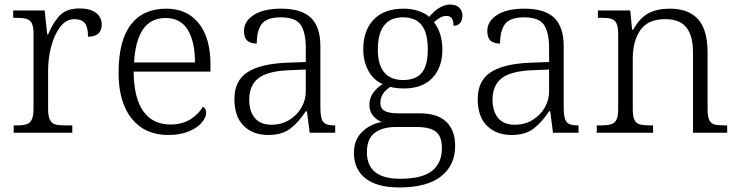

<svg xmlns="http://www.w3.org/2000/svg" viewBox="-20 -582 3236 842"><path d="M40 -32H52Q81 -32 96.5 -37Q112 -42 119.5 -58Q127 -74 127 -107V-433Q127 -465 119.5 -480Q112 -495 95.5 -499.5Q79 -504 47 -504H38V-536H176L187 -431H191Q214 -486 243.5 -515.5Q273 -545 329 -545Q375 -545 400.5 -526Q426 -507 426 -474Q426 -449 411.5 -435Q397 -421 366 -421Q366 -463 352 -480.5Q338 -498 306 -498Q270 -498 244 -464Q218 -430 204.5 -378Q191 -326 191 -274V-104Q191 -72 199 -56.5Q207 -41 222 -36.5Q237 -32 266 -32H297V0H40Z M500 -263Q500 -403 553.5 -473.5Q607 -544 709 -544Q800 -544 851.5 -480Q903 -416 903 -299V-268H566Q567 -152 608.5 -94Q650 -36 727 -36Q778 -36 814 -58Q850 -80 870 -114Q884 -107 884 -87Q884 -67 864.5 -44Q845 -21 807.5 -5.5Q770 10 718 10Q616 10 558 -61.5Q500 -133 500 -263ZM835 -308Q835 -399 803.5 -451Q772 -503 707 -503Q641 -503 607 -453Q573 -403 568 -308Z M1008 -148Q1008 -227 1064 -264.5Q1120 -302 1238 -307L1321 -310V-372Q1321 -439 1299 -472.5Q1277 -506 1211 -506Q1150 -506 1128 -477Q1106 -448 1106 -391Q1078 -391 1064 -404Q1050 -417 1050 -446Q1050 -489 1093 -516.5Q1136 -544 1213 -544Q1302 -544 1343.5 -504Q1385 -464 1385 -379V-112Q1385 -64 1397 -48Q1409 -32 1446 -32H1450V0H1338L1326 -94H1321Q1289 -45 1252.5 -17.5Q1216 10 1156 10Q1090 10 1049 -30Q1008 -70 1008 -148ZM1321 -181V-277L1247 -274Q1152 -270 1112.5 -238.5Q1073 -207 1073 -145Q1073 -94 1097.5 -64.5Q1122 -35 1171 -35Q1214 -35 1248 -55.5Q1282 -76 1301.5 -109.5Q1321 -143 1321 -181Z M1532 88Q1532 32 1567.5 -3Q1603 -38 1654 -47Q1631 -56 1615.5 -75Q1600 -94 1600 -123Q1600 -151 1616 -174Q1632 -197 1658 -213Q1616 -232 1594.5 -273.5Q1573 -315 1573 -366Q1573 -448 1618.5 -496Q1664 -544 1750 -544Q1785 -544 1815 -534Q1845 -524 1862 -508Q1908 -562 1954 -562Q1980 -562 1994 -548.5Q2008 -535 2008 -514Q2008 -494 1998 -481.5Q1988 -469 1969 -469Q1969 -512 1939 -512Q1923 -512 1911.5 -505.5Q1900 -499 1883 -485Q1920 -437 1920 -364Q1920 -287 1876.5 -240.5Q1833 -194 1750 -194Q1736 -194 1718.5 -196Q1701 -198 1692 -201Q1648 -174 1648 -130Q1648 -106 1667 -95.5Q1686 -85 1727 -85H1820Q1899 -85 1937.5 -47.5Q1976 -10 1976 58Q1976 143 1914 191.5Q1852 240 1731 240Q1633 240 1582.5 200Q1532 160 1532 88ZM1856 -365Q1856 -438 1829 -472Q1802 -506 1747 -506Q1637 -506 1637 -364Q1637 -297 1665.5 -264Q1694 -231 1747 -231Q1803 -231 1829.5 -262.5Q1856 -294 1856 -365ZM1918 68Q1918 16 1891.5 -4.5Q1865 -25 1809 -25H1714Q1658 -25 1623.5 0.5Q1589 26 1589 85Q1589 202 1734 202Q1831 202 1874.5 167.5Q1918 133 1918 68Z M2075 -148Q2075 -227 2131 -264.5Q2187 -302 2305 -307L2388 -310V-372Q2388 -439 2366 -472.5Q2344 -506 2278 -506Q2217 -506 2195 -477Q2173 -448 2173 -391Q2145 -391 2131 -404Q2117 -417 2117 -446Q2117 -489 2160 -516.5Q2203 -544 2280 -544Q2369 -544 2410.5 -504Q2452 -464 2452 -379V-112Q2452 -64 2464 -48Q2476 -32 2513 -32H2517V0H2405L2393 -94H2388Q2356 -45 2319.5 -17.5Q2283 10 2223 10Q2157 10 2116 -30Q2075 -70 2075 -148ZM2388 -181V-277L2314 -274Q2219 -270 2179.5 -238.5Q2140 -207 2140 -145Q2140 -94 2164.5 -64.5Q2189 -35 2238 -35Q2281 -35 2315 -55.5Q2349 -76 2368.5 -109.5Q2388 -143 2388 -181Z M2597 -32H2611Q2643 -32 2659.5 -37Q2676 -42 2683.5 -57Q2691 -72 2691 -105V-433Q2691 -464 2683.5 -479.5Q2676 -495 2660.5 -499.5Q2645 -504 2617 -504H2602V-536H2744L2752 -452H2757Q2786 -504 2824 -524Q2862 -544 2917 -544Q3000 -544 3041.5 -497.5Q3083 -451 3083 -353V-105Q3083 -72 3090 -56.5Q3097 -41 3112 -36.5Q3127 -32 3159 -32H3169V0H3019V-354Q3019 -424 2990.5 -461Q2962 -498 2897 -498Q2821 -498 2788 -449.5Q2755 -401 2755 -326V-102Q2755 -70 2762.5 -55.5Q2770 -41 2786 -36.5Q2802 -32 2834 -32H2844V0H2597Z"/></svg>

Font: Noto Serif Light
Style: Regular
Weight: 300
Designer: Monotype Design Team
Foundry: Monotype Imaging Inc.
Version: Version 1.001